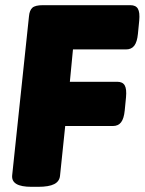

<svg xmlns="http://www.w3.org/2000/svg" viewBox="-20 -720 559 742"><path d="M102 2Q62 2 43.5 -9Q25 -20 27 -42L92 -657Q94 -680 105 -690Q116 -700 146 -700H484Q505 -700 513 -686Q521 -672 518 -640L513 -589Q510 -558 499 -543.5Q488 -529 467 -529H262L250 -404H433Q454 -404 462 -390Q470 -376 467 -344L462 -293Q459 -262 448 -247.5Q437 -233 416 -233H232L212 -41Q210 -19 189.5 -8.5Q169 2 127 2Z"/></svg>

Font: Asap Black
Style: Italic
Weight: 900
Italic angle: -6°
Designer: Pablo Cosgaya
Foundry: Omnibus-Type
Version: Version 3.001